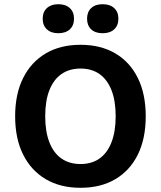

<svg xmlns="http://www.w3.org/2000/svg" viewBox="-20 -883 765 913"><path d="M363 -670Q459 -670 528.5 -629Q598 -588 635.5 -512Q673 -436 673 -330Q673 -224 635.5 -148Q598 -72 528.5 -31Q459 10 363 10Q267 10 197.5 -31Q128 -72 90 -148Q52 -224 52 -330Q52 -436 90 -512Q128 -588 197.5 -629Q267 -670 363 -670ZM363 -557Q310 -557 272.5 -531Q235 -505 215 -454.5Q195 -404 195 -330Q195 -257 215 -206Q235 -155 272.5 -129Q310 -103 363 -103Q416 -103 453 -129Q490 -155 510 -206Q530 -257 530 -330Q530 -404 510 -454.5Q490 -505 453 -531Q416 -557 363 -557ZM257 -863Q292 -863 312 -844.5Q332 -826 332 -794Q332 -762 312 -743.5Q292 -725 257 -725Q223 -725 203 -743.5Q183 -762 183 -794Q183 -826 203 -844.5Q223 -863 257 -863ZM468 -863Q503 -863 523 -844.5Q543 -826 543 -794Q543 -762 523 -743.5Q503 -725 468 -725Q433 -725 413.5 -743.5Q394 -762 394 -794Q394 -826 413.5 -844.5Q433 -863 468 -863Z"/></svg>

Font: Kantumruy Pro SemiBold
Style: Regular
Weight: 600
Version: Version 1.002